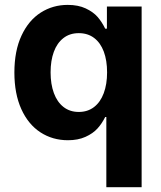

<svg xmlns="http://www.w3.org/2000/svg" viewBox="-20 -573 670 797"><path d="M421.4 204.1V-87.4H416.7Q403.4 -60.4 384.7 -39.7Q365.9 -18.9 334.8 -4.9Q303.8 9.1 262 9.1Q198.3 9.1 147.8 -23.7Q97.3 -56.6 68.5 -120.1Q39.7 -183.7 39.7 -272Q39.7 -362 69.3 -425.3Q98.8 -488.6 149.1 -520.7Q199.3 -552.7 261.1 -552.7Q304.5 -552.7 335.7 -538.1Q366.9 -523.4 385 -502.8Q403 -482.1 416.7 -454H423.8V-545.9H567.9V204.1ZM424.5 -272.5Q424.5 -322.2 410.8 -358.9Q397 -395.6 370.6 -415.5Q344.2 -435.4 307.1 -435.4Q269.4 -435.4 243.1 -414.8Q216.7 -394.2 203.4 -357.7Q190 -321.1 190 -272.5Q190 -223.9 203.6 -186.7Q217.2 -149.6 243.5 -129Q269.9 -108.3 307.1 -108.3Q343.8 -108.3 370.3 -128.6Q396.8 -149 410.6 -186.1Q424.5 -223.3 424.5 -272.5Z"/></svg>

Font: Raveo Variable
Style: Regular
Weight: 400
Designer: Jakub Foglar, Rasmus Andersson (Inter)
Foundry: Jakubfoglar.com
Version: Version 1.000;Glyphs 3.2.3 (3260)